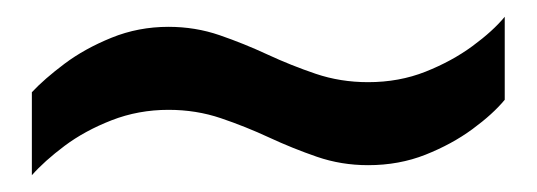

<svg xmlns="http://www.w3.org/2000/svg" viewBox="-20 -413 640 229"><path d="M18 -204V-303Q33 -319 57 -337Q81 -355 113 -368Q145 -381 181 -381Q213 -381 242 -371Q271 -361 299 -348Q327 -335 356.5 -325Q386 -315 419 -315Q456 -315 487.5 -327.5Q519 -340 543.5 -358Q568 -376 582 -393V-294Q568 -277 543.5 -259Q519 -241 487.5 -228.5Q456 -216 419 -216Q387 -216 358 -226Q329 -236 301 -249Q273 -262 243.5 -272Q214 -282 181 -282Q145 -282 113 -269.5Q81 -257 57 -239Q33 -221 18 -204Z"/></svg>

Font: Chivo Mono SemiBold
Style: Regular
Weight: 600
Monospace: yes
Designer: Hector Gatti
Foundry: Omnibus-Type
Version: Version 1.008